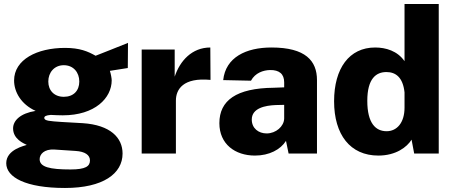

<svg xmlns="http://www.w3.org/2000/svg" viewBox="-20 -763 2252 954"><path d="M303 171C492 171 589 100 589 0C589 -79 528 -142 391 -151C347 -154 306 -156 286 -157C230 -161 200 -162 200 -177C200 -185 208 -190 232 -192C247 -191 278 -190 292 -190C452 -190 535 -276 535 -364C535 -373 531 -396 526 -411L615 -425L616 -550C565 -529 490 -500 455 -486C416 -508 376 -525 303 -525C164 -525 50 -467 50 -363C50 -307 84 -245 157 -212C81 -200 45 -164 45 -125C45 -72 97 -51 113 -43C104 -39 11 -21 11 48C11 118 108 171 303 171ZM297 -282C250 -282 220 -313 220 -358C220 -403 250 -439 297 -439C345 -439 374 -403 374 -358C374 -312 345 -282 297 -282ZM330 79C227 79 177 67 177 28C177 4 199 -23 250 -20L356 -13C402 -10 427 7 427 34C427 63 406 79 330 79Z M684 0H854V-263C854 -319 890 -379 1026 -366L1025 -527C934 -527 874 -461 848 -382V-517H684Z M1247 10C1318 10 1374 -20 1401 -63L1414 0H1555V-365C1555 -461 1498 -527 1329 -527C1202 -527 1101 -478 1089 -365L1227 -362C1248 -401 1288 -414 1321 -415C1368 -416 1392 -395 1392 -354V-329L1340 -327C1154 -325 1070 -264 1070 -151C1070 -47 1148 10 1247 10ZM1305 -100C1265 -100 1231 -125 1231 -169C1231 -226 1298 -239 1350 -241L1392 -242V-174C1391 -135 1351 -100 1305 -100Z M1860 10C1947 10 2002 -32 2025 -69L2038 0H2160V-743H1990V-459C1955 -510 1897 -527 1844 -527C1715 -527 1640 -423 1640 -260C1640 -94 1720 10 1860 10ZM1901 -111C1847 -111 1805 -150 1805 -262C1805 -373 1849 -405 1900 -405C1946 -405 1982 -379 1990 -304V-228C1990 -153 1952 -111 1901 -111Z"/></svg>

Font: United Sans ExtraBold
Style: Regular
Weight: 800
Designer: Pablo Impallari, Rodrigo Fuenzalida (Modified by Dan O. Williams)
Version: Version 1.000;PS 001.000;hotconv 1.0.88;makeotf.lib2.5.64775